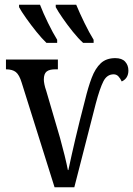

<svg xmlns="http://www.w3.org/2000/svg" viewBox="-20 -786 559 806"><path d="M71 -439Q61 -472 46.5 -483.5Q32 -495 5 -495V-536H223V-495H212Q187 -495 175.5 -485.5Q164 -476 164 -452Q164 -444 166.5 -431.5Q169 -419 174 -405L232 -207Q242 -171 251 -134.5Q260 -98 265 -72H267Q280 -133 296.5 -203.5Q313 -274 337 -366Q350 -420 365 -459.5Q380 -499 403 -520.5Q426 -542 464 -542Q492 -542 505.5 -527Q519 -512 519 -490Q519 -457 491 -444Q485 -457 477 -465.5Q469 -474 457 -474Q429 -474 414 -444.5Q399 -415 382 -351L292 0H209ZM329 -606Q309 -624 286 -652.5Q263 -681 243 -710Q223 -739 214 -756V-766H300Q314 -732 334.5 -690Q355 -648 373 -619V-606ZM175 -606Q156 -624 133 -652.5Q110 -681 89.5 -710Q69 -739 60 -756V-766H148Q161 -732 181.5 -690Q202 -648 220 -619V-606Z"/></svg>

Font: Noto Serif Condensed
Style: Regular
Weight: 400
Width: 3
Designer: Monotype Design Team
Foundry: Monotype Imaging Inc.
Version: Version 2.013; ttfautohint (v1.8.4.7-5d5b)